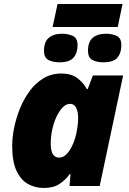

<svg xmlns="http://www.w3.org/2000/svg" viewBox="-20 -931 647 961"><path d="M198.2 9.8Q155.8 9.8 119.9 -10.3Q84 -30.3 62.5 -76.4Q41 -122.6 41 -201.2Q41 -241.7 50.5 -290Q60.1 -338.4 79.3 -386.5Q98.6 -434.6 127.9 -474.6Q157.2 -514.6 197 -538.8Q236.8 -563 287.1 -563Q334.5 -563 364.7 -541.7Q395 -520.5 415 -484.9H418.9L444.8 -553.2H596.2L479 0H328.1L333 -60.1H329.1Q307.1 -29.3 277.1 -9.8Q247.1 9.8 198.2 9.8ZM275.9 -142.1Q297.4 -142.1 315.4 -161.9Q333.5 -181.6 346.4 -212.9Q359.4 -244.1 365.2 -279.8Q371.1 -310.1 371.1 -340.8Q371.1 -372.6 361.1 -391.8Q351.1 -411.1 331.1 -411.1Q305.2 -411.1 283 -381.1Q260.7 -351.1 247.3 -305.4Q233.9 -259.8 233.9 -211.9Q233.9 -142.1 275.9 -142.1ZM243.2 -795.9 268.1 -911.1H593.3L569.3 -795.9ZM277.3 -619.1Q244.6 -619.1 222.4 -630.9Q200.2 -642.6 200.2 -676.8Q200.2 -721.7 224.4 -741.9Q248.5 -762.2 291 -762.2Q318.8 -762.2 343.5 -751.7Q368.2 -741.2 368.2 -705.1Q368.2 -666 348.1 -642.6Q328.1 -619.1 277.3 -619.1ZM497.1 -619.1Q464.4 -619.1 442.4 -630.9Q420.4 -642.6 420.4 -676.8Q420.4 -721.7 444.3 -741.9Q468.3 -762.2 511.2 -762.2Q539.1 -762.2 563.2 -751.7Q587.4 -741.2 587.4 -705.1Q587.4 -666 567.6 -642.6Q547.9 -619.1 497.1 -619.1Z"/></svg>

Font: Open Sans ExtraBold
Style: Italic
Weight: 800
Italic angle: -12°
Designer: Monotype Design Team
Foundry: Monotype Imaging Inc.
Version: Version 3.000; ttfautohint (v1.8.4)